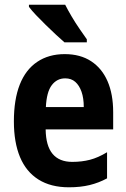

<svg xmlns="http://www.w3.org/2000/svg" viewBox="-20 -786 537 816"><path d="M255 -556Q321 -556 367 -526Q413 -496 437 -441Q461 -386 461 -309V-236H174Q175 -166 203.5 -132Q232 -98 287 -98Q328 -98 362.5 -107Q397 -116 435 -139V-28Q400 -9 361 0.5Q322 10 273 10Q196 10 143.5 -23Q91 -56 65 -118.5Q39 -181 39 -270Q39 -363 64 -426.5Q89 -490 138 -523Q187 -556 255 -556ZM257 -453Q222 -453 200 -424Q178 -395 175 -331H336Q336 -369 326.5 -396Q317 -423 300 -438Q283 -453 257 -453ZM257 -766Q268 -744 284.5 -716Q301 -688 319 -662Q337 -636 349 -619V-606H254Q240 -618 218.5 -638Q197 -658 174.5 -680Q152 -702 133 -722Q114 -742 103 -757V-766Z"/></svg>

Font: Noto Sans Condensed
Style: Regular
Weight: 400
Width: 3
Version: Version 2.013